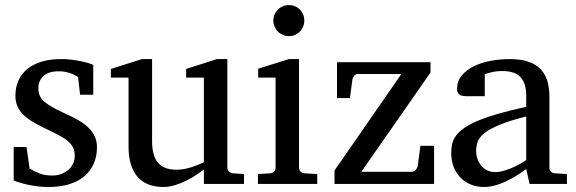

<svg xmlns="http://www.w3.org/2000/svg" viewBox="-20 -728 2281 760"><path d="M363.8 -145Q363.8 -108.4 350.6 -79.1Q337.4 -49.8 313 -29.5Q288.6 -9.3 252.9 1.5Q217.3 12.2 172.9 12.2Q149.9 12.2 128.2 9.5Q106.4 6.8 88.1 2.7Q69.8 -1.5 55.7 -5.9Q41.5 -10.3 34.2 -13.2V-146H85L97.2 -61Q112.3 -51.3 134.5 -42.2Q156.7 -33.2 186 -33.2Q207.5 -33.2 224.1 -39.8Q240.7 -46.4 252.2 -57.1Q263.7 -67.9 269.8 -81.8Q275.9 -95.7 275.9 -110.8Q275.9 -131.8 267.6 -146.7Q259.3 -161.6 243.7 -173.6Q228 -185.5 205.3 -196.8Q182.6 -208 153.8 -222.2Q126.5 -235.4 105.5 -248.3Q84.5 -261.2 70.1 -276.1Q55.7 -291 48.3 -308.8Q41 -326.7 41 -349.1Q41 -382.3 53 -409.2Q64.9 -436 87.9 -454.8Q110.8 -473.6 144.3 -483.9Q177.7 -494.1 221.2 -494.1Q243.2 -494.1 263.2 -491.7Q283.2 -489.3 299.8 -485.8Q316.4 -482.4 329.1 -478.5Q341.8 -474.6 349.1 -471.2V-353H296.9L289.1 -422.9Q278.3 -431.2 257.3 -438.5Q236.3 -445.8 212.9 -445.8Q171.4 -445.8 151.6 -427Q131.8 -408.2 131.8 -378.9Q131.8 -361.8 137.5 -349.1Q143.1 -336.4 156 -325.2Q168.9 -314 190.2 -302.2Q211.4 -290.5 243.2 -275.9Q269.5 -264.2 291.5 -251.5Q313.5 -238.8 329.6 -223.1Q345.7 -207.5 354.7 -188.5Q363.8 -169.4 363.8 -145Z M787.1 0V-57.1Q774.4 -47.4 756.1 -35.2Q737.8 -22.9 716.6 -12.5Q695.3 -2 672.1 5.1Q648.9 12.2 627 12.2Q594.7 12.2 569.1 2.7Q543.5 -6.8 525.6 -26.6Q507.8 -46.4 498.3 -76.9Q488.8 -107.4 488.8 -149.9V-420.9H418.9V-455.1L542 -494.1H582V-168.9Q582 -142.6 587.2 -121.6Q592.3 -100.6 603.8 -85.9Q615.2 -71.3 633.8 -63.7Q652.3 -56.2 678.7 -56.2Q693.8 -56.2 709.5 -59.1Q725.1 -62 739.3 -66.7Q753.4 -71.3 765.9 -76.4Q778.3 -81.5 787.1 -85.9V-420.9H716.8V-455.1L838.9 -494.1H879.9V-64Q879.9 -54.7 886.5 -48.8Q893.1 -43 901.9 -42L945.8 -39.1V0Z M1001 0V-39.1L1049.8 -42Q1059.1 -43 1064.9 -48.8Q1070.8 -54.7 1070.8 -64V-420.9H1002V-456.1L1124 -494.1H1163.6V-64Q1163.6 -54.7 1169.7 -48.8Q1175.8 -43 1184.6 -42L1235.8 -39.1V0ZM1184.6 -647Q1184.6 -634.3 1179.9 -622.8Q1175.3 -611.3 1167 -603Q1158.7 -594.7 1147.7 -589.8Q1136.7 -585 1124 -585Q1111.3 -585 1099.9 -589.8Q1088.4 -594.7 1080.1 -603Q1071.8 -611.3 1066.9 -622.8Q1062 -634.3 1062 -647Q1062 -659.7 1066.9 -670.9Q1071.8 -682.1 1080.1 -690.4Q1088.4 -698.7 1099.9 -703.4Q1111.3 -708 1124 -708Q1136.7 -708 1147.7 -703.4Q1158.7 -698.7 1167 -690.4Q1175.3 -682.1 1179.9 -670.9Q1184.6 -659.7 1184.6 -647Z M1304.2 0V-53.2L1568.8 -435.1H1395Q1387.7 -435.1 1382.1 -428Q1376.5 -420.9 1375 -414.1L1365.2 -339.8H1314V-481.9H1684.1V-440.9L1410.2 -47.9H1611.8Q1615.2 -47.9 1618.9 -50.3Q1622.6 -52.7 1625.7 -56.2Q1628.9 -59.6 1631.1 -63.7Q1633.3 -67.9 1633.8 -71.8L1644 -150.9H1698.2V0Z M2063 -267.1Q1995.6 -250 1956.1 -233.4Q1916.5 -216.8 1896.2 -200Q1876 -183.1 1870.4 -165.8Q1864.7 -148.4 1864.7 -129.9Q1864.7 -114.3 1869.9 -99.4Q1875 -84.5 1884.5 -72.8Q1894 -61 1908 -54Q1921.9 -46.9 1939.9 -46.9Q1960 -46.9 1981.7 -54.2Q2003.4 -61.5 2021.5 -70.3Q2042.5 -80.6 2063 -94.2ZM2076.2 0 2063 -59.1Q2036.6 -39.1 2008.8 -23.4Q1996.6 -16.6 1982.9 -10.3Q1969.2 -3.9 1954.8 1.2Q1940.4 6.3 1925.5 9.3Q1910.6 12.2 1896 12.2Q1868.7 12.2 1845 2.9Q1821.3 -6.3 1803.7 -23.9Q1786.1 -41.5 1776.1 -66.4Q1766.1 -91.3 1766.1 -123Q1766.1 -141.6 1769.8 -158.2Q1773.4 -174.8 1784.7 -190.4Q1795.9 -206.1 1816.2 -220.5Q1836.4 -234.9 1869.4 -249Q1902.3 -263.2 1950 -277.1Q1997.6 -291 2063 -305.2V-348.1Q2063 -398.4 2040.5 -422.6Q2018.1 -446.8 1969.7 -446.8Q1943.4 -446.8 1924.8 -441.9Q1906.2 -437 1898.9 -434.1V-347.2H1826.2Q1819.3 -347.2 1812.7 -348.1Q1806.2 -349.1 1800.8 -352.3Q1795.4 -355.5 1792.2 -361.1Q1789.1 -366.7 1789.1 -376Q1789.1 -406.7 1807.6 -429Q1826.2 -451.2 1856 -465.8Q1885.7 -480.5 1922.9 -487.3Q1960 -494.1 1997.1 -494.1Q2043.5 -494.1 2074 -482.9Q2104.5 -471.7 2122.3 -451.7Q2140.1 -431.6 2147.5 -404.3Q2154.8 -377 2154.8 -344.2V-64Q2154.8 -54.7 2160.9 -48.8Q2167 -43 2175.8 -42L2224.1 -39.1V0Z"/></svg>

Font: BabelStone Ogham Special
Style: Regular
Weight: 400
Designer: Andrew West
Foundry: BabelStone
Version: Version 1.02 March 14, 2022